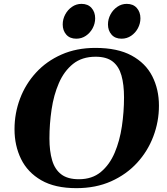

<svg xmlns="http://www.w3.org/2000/svg" viewBox="-20 -954 860 988"><path d="M373 14.2Q262.7 14.2 192.4 -26.4Q122.1 -66.9 88.4 -135.7Q54.7 -204.6 54.7 -289.1Q54.7 -371.1 83 -446.3Q111.3 -521.5 165.3 -580.3Q219.2 -639.2 296.4 -673.3Q373.5 -707.5 471.2 -707.5Q585 -707.5 657.2 -668.2Q729.5 -628.9 763.7 -561.5Q797.9 -494.1 797.9 -410.2Q797.9 -328.1 769 -252Q740.2 -175.8 685.3 -116Q630.4 -56.2 551.8 -21Q473.1 14.2 373 14.2ZM385.7 -31.7Q454.1 -31.7 499 -69.1Q543.9 -106.4 570.1 -168Q596.2 -229.5 607.2 -304Q618.2 -378.4 618.2 -452.6Q618.2 -518.6 605 -565.4Q591.8 -612.3 560.1 -637.2Q528.3 -662.1 472.2 -662.1Q401.9 -662.1 355.7 -625Q309.6 -587.9 283 -526.4Q256.3 -464.8 245.4 -390.4Q234.4 -315.9 234.4 -241.7Q234.4 -176.3 248.3 -129.2Q262.2 -82 295.2 -56.9Q328.1 -31.7 385.7 -31.7ZM605.5 -754.9Q572.3 -754.9 554 -775.9Q535.6 -796.9 535.6 -828.1Q535.6 -855.5 548.6 -879.6Q561.5 -903.8 583.5 -918.9Q605.5 -934.1 632.3 -934.1Q665.5 -934.1 684.1 -912.8Q702.6 -891.6 702.6 -859.9Q702.6 -833 689.7 -808.8Q676.8 -784.7 654.8 -769.8Q632.8 -754.9 605.5 -754.9ZM372.6 -754.9Q339.4 -754.9 321 -775.9Q302.7 -796.9 302.7 -828.1Q302.7 -855.5 315.7 -879.6Q328.6 -903.8 350.6 -918.9Q372.6 -934.1 399.4 -934.1Q432.6 -934.1 451.2 -912.8Q469.7 -891.6 469.7 -859.9Q469.7 -833 456.8 -808.8Q443.8 -784.7 421.9 -769.8Q399.9 -754.9 372.6 -754.9Z"/></svg>

Font: Gelasio
Style: Bold Italic
Weight: 700
Italic angle: -8.5°
Designer: Eben Sorkin
Foundry: Eben Sorkin
Version: Version 1.008